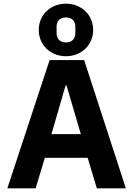

<svg xmlns="http://www.w3.org/2000/svg" viewBox="-20 -1025 725 1045"><path d="M339 -719C422 -719 487 -779 487 -862C487 -945 422 -1005 339 -1005C256 -1005 191 -945 191 -862C191 -779 256 -719 339 -719ZM339 -794C306 -794 288 -814 288 -845V-879C288 -910 306 -930 339 -930C372 -930 390 -910 390 -879V-845C390 -814 372 -794 339 -794ZM665 0 438 -698H250L20 0H174L224 -166H457L507 0ZM420 -295H260L337 -560H342Z"/></svg>

Font: IBM Plex Sans Thai Looped
Style: Bold
Weight: 700
Designer: Mike Abbink, Paul van der Laan, Pieter van Rosmalen, Ben Mitchell, Mark Frömberg
Foundry: Bold Monday
Version: Version 1.1